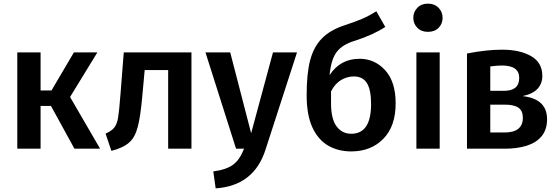

<svg xmlns="http://www.w3.org/2000/svg" viewBox="-20 -817 3069 1055"><path d="M530 0H389L260 -235H203V0H75V-529H203V-320H263L386 -529H515L365 -284Z M592 12 560 -83Q593 -97 608 -116Q623 -135 629 -171.5Q635 -208 642 -299L660 -529H1032V0H904V-432H775L762 -290Q752 -177 737 -120Q722 -63 692 -36Q659 -5 592 12Z M1165 218 1152 125Q1225 115 1261.5 87.5Q1298 60 1321 0H1277L1109 -529H1245L1360 -85L1480 -529H1612L1440 2Q1377 204 1165 218Z M1910 15Q1838 15 1783 -17Q1728 -49 1696.5 -117Q1665 -185 1665 -294Q1665 -414 1684.5 -487Q1704 -560 1748 -605Q1793 -652 1876 -679Q1934 -698 1971 -714Q2008 -730 2048 -755L2097 -669Q2032 -626 1930 -593Q1862 -573 1830.5 -532Q1799 -491 1791 -404Q1849 -494 1956 -494Q2039 -494 2096.5 -431Q2154 -368 2154 -249Q2154 -123 2086 -54Q2018 15 1910 15ZM1910 -82Q2019 -82 2019 -245Q2019 -324 1996 -360.5Q1973 -397 1924 -397Q1888 -397 1854.5 -377.5Q1821 -358 1799 -315V-249Q1799 -163 1829.5 -122.5Q1860 -82 1910 -82Z M2331 -642Q2295 -642 2273 -664.5Q2251 -687 2251 -719Q2251 -751 2273 -774Q2295 -797 2331 -797Q2368 -797 2390 -774Q2412 -751 2412 -719Q2412 -687 2390.5 -664.5Q2369 -642 2331 -642ZM2396 0H2268V-529H2396Z M2755 0H2546V-523Q2653 -544 2739 -544Q2837 -544 2898.5 -508.5Q2960 -473 2960 -400Q2960 -357 2933 -328.5Q2906 -300 2851 -289Q2986 -274 2986 -162Q2986 -105 2956.5 -69Q2927 -33 2874.5 -16.5Q2822 0 2755 0ZM2750 -318Q2833 -318 2833 -389Q2833 -457 2738 -457Q2711 -457 2674 -452V-318ZM2752 -89Q2853 -89 2853 -170Q2853 -208 2829 -225Q2805 -242 2754 -242H2674V-89Z"/></svg>

Font: Trujillo Medium
Style: Regular
Weight: 500
Designer: Fira Sans original fonts by bBox Type GmbH, Carrois Corporate GbR, & Edenspiekermann AG / Changes by Cristiano Sobral
Foundry: Fira Sans original fonts by bBox Type GmbH, Carrois Corporate GbR, & Edenspiekermann AG / Changes by Cristiano Sobral
Version: Version 4.301;October 17, 2021;FontCreator 14.0.0.2814 64-bi